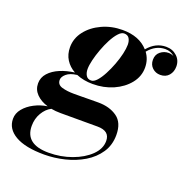

<svg xmlns="http://www.w3.org/2000/svg" viewBox="-194 -591 947 973"><g transform="rotate(20 280.0 -105.0)"><path d="M255 -160Q205.5 -160 166.5 -176.5Q128.5 -172 109.8 -155.8Q91 -139.5 91 -123Q91 -97 118.2 -89Q145.5 -81 183 -81Q200.5 -81 225.8 -81.2Q251 -81.5 275.2 -81.8Q299.5 -82 314 -82Q375.5 -82 416 -53.2Q456.5 -24.5 456.5 42Q456.5 96.5 429 137.5Q401.5 178.5 356.2 205.8Q311 233 256 246.5Q201 260 146 260Q44 260 -10 228.8Q-64 197.5 -64 143Q-64 113.5 -43.5 88.5Q-23 63.5 9.8 46.5Q42.5 29.5 79.5 24Q41 12.5 17.5 -11.5Q-6 -35.5 -6 -69Q-6 -101 15.8 -125Q37.5 -149 73.2 -164Q109 -179 151 -184Q119.5 -201.5 101.5 -230Q83.5 -258.5 83.5 -296.5Q83.5 -344.5 114 -383.8Q144.5 -423 195 -446.2Q245.5 -469.5 305 -469.5Q395.5 -469.5 443.5 -415.5Q484.5 -465 541.5 -465Q576.5 -465 600 -443.2Q623.5 -421.5 623.5 -388Q623.5 -359.5 606.8 -340Q590 -320.5 560.5 -320.5Q535.5 -320.5 517.8 -337Q500 -353.5 500 -380.5Q500 -408.5 519.5 -424.2Q539 -440 564 -440Q578 -440 591.5 -433Q571.5 -452.5 541.5 -452.5Q490 -452.5 451.5 -406Q476.5 -372.5 476.5 -328.5Q476.5 -281 445.8 -242.8Q415 -204.5 364.8 -182.2Q314.5 -160 255 -160ZM241.5 -174Q256 -174 271.8 -191.5Q287.5 -209 302.2 -237Q317 -265 329 -296.8Q341 -328.5 347.8 -358Q354.5 -387.5 354.5 -407.5Q354.5 -428 346 -441.8Q337.5 -455.5 318 -455.5Q303.5 -455.5 287.8 -438.2Q272 -421 257.2 -393Q242.5 -365 230.8 -333.2Q219 -301.5 212 -272.2Q205 -243 205 -223Q205 -202.5 213.8 -188.2Q222.5 -174 241.5 -174ZM37.5 144.5Q37.5 243.5 164 243.5Q229.5 243.5 287.8 222.2Q346 201 382.2 165.8Q418.5 130.5 418.5 88Q418.5 34 352 34H152.5Q125.5 34 101.5 29.5Q74 43.5 55.8 74.5Q37.5 105.5 37.5 144.5Z"/></g></svg>

Font: Bodoni* 16pt
Style: Bold Italic
Weight: 700
Italic angle: -13°
Version: Version 2.3